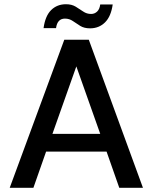

<svg xmlns="http://www.w3.org/2000/svg" viewBox="-20 -888 723 908"><path d="M26 0 284 -700H400L656 0H544L484 -171H198L138 0ZM228 -255H454L341 -574ZM406 -754Q378 -754 359.5 -765.5Q341 -777 324.5 -788.5Q308 -800 287 -800Q251 -800 245 -755H186Q194 -813 222 -840.5Q250 -868 292 -868Q319 -868 338 -856.5Q357 -845 373.5 -833.5Q390 -822 411 -822Q427 -822 439 -833Q451 -844 454 -867H513Q505 -810 476.5 -782Q448 -754 406 -754Z"/></svg>

Font: Ultramarine Medium
Style: Regular
Weight: 500
Designer: Colophon Foundry, Jonny Pinhorn
Foundry: Colophon Foundry
Version: Version 1.200; ttfautohint (v1.8.3)